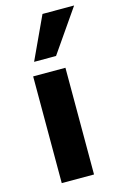

<svg xmlns="http://www.w3.org/2000/svg" viewBox="-117 -809 553 862"><g transform="rotate(-15 159.5 -378.0)"><path d="M59 0V-496H209V0ZM80 -558 172 -756H319L182 -558Z"/></g></svg>

Font: Nunito Sans 10pt SemiCondensed ExtraBold
Style: Regular
Weight: 800
Width: 4
Designer: Vernon Adams
Foundry: Vernon Adams
Version: Version 3.101;gftools[0.9.27]